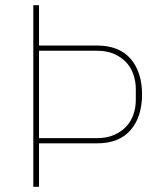

<svg xmlns="http://www.w3.org/2000/svg" viewBox="-20 -718 640 738"><path d="M108 0V-698H130V-543H352Q438 -543 482 -492Q526 -441 526 -355Q526 -269 482 -218Q438 -167 352 -167H130V0ZM130 -187H352Q391 -187 419 -199.5Q447 -212 465.5 -232Q484 -252 493 -278.5Q502 -305 502 -334V-376Q502 -404 493 -431Q484 -458 465.5 -478Q447 -498 419 -510.5Q391 -523 352 -523H130Z"/></svg>

Font: IBM Plex Mono Thin
Style: Regular
Weight: 100
Monospace: yes
Designer: Mike Abbink, Paul van der Laan, Pieter van Rosmalen
Foundry: Bold Monday
Version: Version 2.3